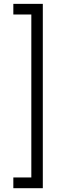

<svg xmlns="http://www.w3.org/2000/svg" viewBox="-20 -800 329 1005"><path d="M49.8 -779.8H204.1V185.1H49.8V128.9H144V-724.1H49.8Z"/></svg>

Font: Gidolinya
Style: Regular
Weight: 400
Version: Version 1.0.3